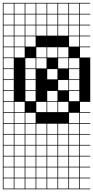

<svg xmlns="http://www.w3.org/2000/svg" viewBox="-20 -1025 655 1352"><path d="M0 307.7V-1004.8H615.4V-1000H543.3V-927.9H615.4V-923.1H543.3V-851H615.4V-846.2H543.3V-774H615.4V-769.2H543.3V-697.1H615.4V-692.3H543.3V-620.2H615.4V-307.7H543.3V-235.6H615.4V-230.8H543.3V-158.7H615.4V-153.8H543.3V-81.7H615.4V-76.9H543.3V-4.8H615.4V0H543.3V72.1H615.4V76.9H543.3V149H615.4V153.8H543.3V226H615.4V230.8H543.3V302.9H615.4V307.7ZM466.3 -927.9H538.5V-1000H466.3ZM389.4 -927.9H461.5V-1000H389.4ZM312.5 -927.9H384.6V-1000H312.5ZM235.6 -927.9H307.7V-1000H235.6ZM158.7 -927.9H230.8V-1000H158.7ZM4.8 -927.9H76.9V-1000H4.8ZM81.7 -927.9H153.8V-1000H81.7ZM466.3 -851H538.5V-923.1H466.3ZM389.4 -851H461.5V-923.1H389.4ZM312.5 -851H384.6V-923.1H312.5ZM235.6 -851H307.7V-923.1H235.6ZM158.7 -851H230.8V-923.1H158.7ZM4.8 -851H76.9V-923.1H4.8ZM81.7 -851H153.8V-923.1H81.7ZM466.3 -774H538.5V-846.2H466.3ZM389.4 -774H461.5V-846.2H389.4ZM312.5 -774H384.6V-846.2H312.5ZM235.6 -774H307.7V-846.2H235.6ZM158.7 -774H230.8V-846.2H158.7ZM4.8 -774H76.9V-846.2H4.8ZM81.7 -774H153.8V-846.2H81.7ZM230.8 -769.2H158.7V-697.1H230.8ZM4.8 -697.1H76.9V-769.2H4.8ZM81.7 -697.1H153.8V-769.2H81.7ZM466.3 -697.1H538.5V-769.2H466.3ZM235.6 -620.2H307.7V-692.3H235.6ZM81.7 -620.2H153.8V-692.3H81.7ZM389.4 -620.2H461.5V-692.3H389.4ZM312.5 -620.2H384.6V-692.3H312.5ZM4.8 -620.2H76.9V-692.3H4.8ZM235.6 -543.3H307.7V-615.4H235.6ZM466.3 -543.3H538.5V-615.4H466.3ZM389.4 -543.3H461.5V-615.4H389.4ZM4.8 -543.3H76.9V-615.4H4.8ZM158.7 -543.3H230.8V-615.4H158.7ZM4.8 -466.3H76.9V-538.5H4.8ZM466.3 -466.3H538.5V-538.5H466.3ZM312.5 -466.3H384.6V-538.5H312.5ZM158.7 -466.3H230.8V-538.5H158.7ZM158.7 -389.4H230.8V-461.5H158.7ZM389.4 -389.4H461.5V-461.5H389.4ZM466.3 -389.4H538.5V-461.5H466.3ZM4.8 -389.4H76.9V-461.5H4.8ZM158.7 -312.5H230.8V-384.6H158.7ZM312.5 -312.5H384.6V-384.6H312.5ZM466.3 -312.5H538.5V-384.6H466.3ZM4.8 -312.5H76.9V-384.6H4.8ZM389.4 -235.6H461.5V-307.7H389.4ZM4.8 -235.6H76.9V-307.7H4.8ZM235.6 -235.6H307.7V-307.7H235.6ZM81.7 -235.6H153.8V-307.7H81.7ZM312.5 -235.6H384.6V-307.7H312.5ZM158.7 -158.7H230.8V-230.8H158.7ZM4.8 -158.7H76.9V-230.8H4.8ZM466.3 -158.7H538.5V-230.8H466.3ZM81.7 -158.7H153.8V-230.8H81.7ZM235.6 -81.7H307.7V-153.8H235.6ZM4.8 -81.7H76.9V-153.8H4.8ZM158.7 -81.7H230.8V-153.8H158.7ZM389.4 -81.7H461.5V-153.8H389.4ZM466.3 -81.7H538.5V-153.8H466.3ZM81.7 -81.7H153.8V-153.8H81.7ZM312.5 -81.7H384.6V-153.8H312.5ZM312.5 -4.8H384.6V-76.9H312.5ZM389.4 -4.8H461.5V-76.9H389.4ZM235.6 -4.8H307.7V-76.9H235.6ZM81.7 -4.8H153.8V-76.9H81.7ZM466.3 -4.8H538.5V-76.9H466.3ZM158.7 -4.8H230.8V-76.9H158.7ZM4.8 -4.8H76.9V-76.9H4.8ZM312.5 72.1H384.6V0H312.5ZM389.4 72.1H461.5V0H389.4ZM81.7 72.1H153.8V0H81.7ZM4.8 72.1H76.9V0H4.8ZM466.3 72.1H538.5V0H466.3ZM158.7 72.1H230.8V0H158.7ZM235.6 72.1H307.7V0H235.6ZM389.4 149H461.5V76.9H389.4ZM312.5 149H384.6V76.9H312.5ZM235.6 149H307.7V76.9H235.6ZM4.8 149H76.9V76.9H4.8ZM466.3 149H538.5V76.9H466.3ZM158.7 149H230.8V76.9H158.7ZM81.7 149H153.8V76.9H81.7ZM389.4 226H461.5V153.8H389.4ZM312.5 226H384.6V153.8H312.5ZM235.6 226H307.7V153.8H235.6ZM466.3 226H538.5V153.8H466.3ZM158.7 226H230.8V153.8H158.7ZM81.7 226H153.8V153.8H81.7ZM4.8 226H76.9V153.8H4.8ZM389.4 302.9H461.5V230.8H389.4ZM312.5 302.9H384.6V230.8H312.5ZM466.3 302.9H538.5V230.8H466.3ZM235.6 302.9H307.7V230.8H235.6ZM158.7 302.9H230.8V230.8H158.7ZM81.7 302.9H153.8V230.8H81.7ZM4.8 302.9H76.9V230.8H4.8Z"/></svg>

Font: Jacquarda Bastarda 9 Charted
Style: Regular
Weight: 400
Designer: Sarah Cadigan-Fried
Version: Version 1.000; ttfautohint (v1.8.4.7-5d5b)